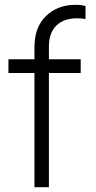

<svg xmlns="http://www.w3.org/2000/svg" viewBox="-20 -777 400 797"><path d="M123 -474H15V-531H123V-582Q123 -664 171 -710.5Q219 -757 293 -757Q317 -757 335 -752V-698Q320 -701 299 -701Q245 -701 214 -671Q183 -641 183 -582V-531H315V-474H183V0H123Z"/></svg>

Font: BLUETTI 2.0 Extralight
Style: Roman
Weight: 200
Designer: Stijn de Vries
Foundry: tokotype
Version: Version 2.005;October 31, 2023;FontCreator 14.0.0.2814 64-bi